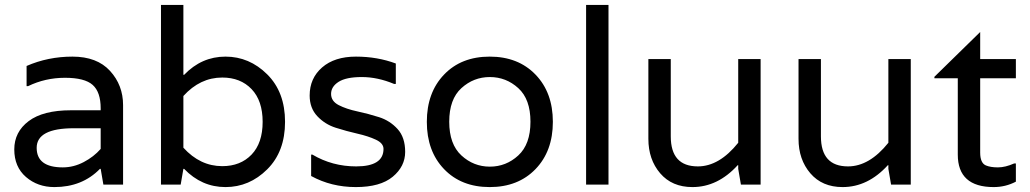

<svg xmlns="http://www.w3.org/2000/svg" viewBox="-20 -750 4183 780"><path d="M88 -482Q175 -520 274.5 -520Q374 -520 427 -462Q480 -404 480 -323V0H400L389 -64H386Q314 10 201 10Q133 10 85.5 -31Q38 -72 38 -143Q38 -214 96.5 -258Q155 -302 268 -302H389V-310Q389 -376 356.5 -405Q324 -434 244 -434Q164 -434 94 -400H88ZM389 -145V-229H280Q129 -229 129 -149.5Q129 -70 235 -70Q279 -70 320 -91.5Q361 -113 389 -145Z M728 -64H725L714 0H634V-730H725V-446H728Q799 -520 896 -520Q993 -520 1065.5 -448Q1138 -376 1138 -255Q1138 -134 1065.5 -62Q993 10 896 10Q799 10 728 -64ZM883 -75Q957 -75 1002 -122Q1047 -169 1047 -255Q1047 -341 1002 -388Q957 -435 883 -435Q793 -435 725 -360V-150Q793 -75 883 -75Z M1244 -35V-122H1249Q1330 -74 1427 -74Q1538 -74 1538 -145Q1538 -168 1507 -182.5Q1476 -197 1432 -207Q1388 -217 1344 -231Q1300 -245 1269 -278Q1238 -311 1238 -362Q1238 -432 1288.5 -476Q1339 -520 1426 -520Q1513 -520 1588 -492V-409H1581Q1514 -437 1450 -437Q1386 -437 1355.5 -417.5Q1325 -398 1325 -368.5Q1325 -339 1356 -323Q1387 -307 1431.5 -297.5Q1476 -288 1520 -274Q1564 -260 1595 -226Q1626 -192 1626 -133Q1626 -74 1575.5 -32Q1525 10 1425.5 10Q1326 10 1244 -35Z M1714 -255Q1714 -374 1784 -447Q1854 -520 1969.5 -520Q2085 -520 2155.5 -447Q2226 -374 2226 -255Q2226 -136 2155.5 -63Q2085 10 1969.5 10Q1854 10 1784 -63Q1714 -136 1714 -255ZM1854.5 -118.5Q1904 -73 1970 -73Q2036 -73 2085.5 -118.5Q2135 -164 2135 -255.5Q2135 -347 2085.5 -392Q2036 -437 1970 -437Q1904 -437 1854.5 -392Q1805 -347 1805 -255.5Q1805 -164 1854.5 -118.5Z M2452 -730V0H2361V-730Z M2793 10Q2710 10 2662 -46Q2614 -102 2614 -186V-510H2705V-196Q2705 -74 2815 -74Q2902 -74 2979 -170V-510H3070V0H2990L2979 -64V-79H2977Q2896 10 2793 10Z M3403 10Q3320 10 3272 -46Q3224 -102 3224 -186V-510H3315V-196Q3315 -74 3425 -74Q3512 -74 3589 -170V-510H3680V0H3600L3589 -64V-79H3587Q3506 10 3403 10Z M4107 -432H3962V-130Q3962 -88 3985 -78Q4004 -70 4034 -70Q4064 -70 4100 -86H4107V-12Q4065 10 4017 10Q3871 10 3871 -122V-432H3776V-438L3962 -620V-510H4107Z"/></svg>

Font: Varela
Style: Regular
Weight: 400
Designer: Joe Prince
Foundry: Joe Prince
Version: Version 1.000